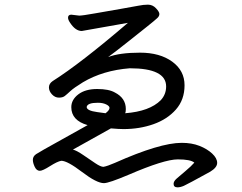

<svg xmlns="http://www.w3.org/2000/svg" viewBox="-20 -758 1040 824"><path d="M433 -272 397 -277Q352 -283 352 -299Q355 -317 400 -317Q421 -317 435.5 -310Q450 -303 450 -295Q450 -285 433 -272ZM742 46Q754 46 769 39.5Q784 33 882 -21Q912 -39 912 -59Q912 -79 890.5 -99Q869 -119 836 -132Q803 -145 760 -145Q666 -145 473 -59Q441 -45 424 -42Q412 -42 389 -57.5Q366 -73 337.5 -92.5Q309 -112 293 -116L456 -207Q491 -204 510 -204Q579 -204 638.5 -225Q698 -246 735 -288Q772 -330 772 -392Q772 -455 719 -493.5Q666 -532 581 -532Q493 -532 444 -513Q482 -541 536.5 -584.5Q591 -628 612.5 -645Q634 -662 639 -666.5Q644 -671 654 -679.5Q664 -688 664 -698Q664 -707 649.5 -722.5Q635 -738 615 -738Q596 -738 574 -733.5Q552 -729 496 -719.5Q440 -710 387 -700.5Q334 -691 320 -691L286 -695Q272 -695 272 -682Q272 -673 281 -660Q304 -625 331 -625L529 -660Q326 -486 206 -410Q190 -399 190 -383Q190 -367 203 -353Q216 -339 233 -339Q249 -339 258 -346Q267 -353 282 -367Q297 -381 336 -405Q422 -456 537 -465Q693 -465 693 -387Q693 -353 670 -328Q622 -280 517 -272Q520 -277 520 -290Q520 -337 473 -361Q447 -376 397 -376Q346 -376 316 -353Q286 -330 286 -298Q286 -241 356 -221Q339 -211 244 -158.5Q149 -106 135 -96.5Q121 -87 121 -72Q121 -59 129 -42Q137 -25 151 -25Q163 -25 194.5 -45Q226 -65 243 -68Q269 -68 332 -20Q395 28 426 28Q447 28 532 -8Q685 -74 743 -74Q798 -74 814 -60Q800 -44 775.5 -23.5Q751 -3 738 8.5Q725 20 725 31Q725 46 742 46Z"/></svg>

Font: LXGW WenKai Mono TC
Style: Bold
Weight: 700
Designer: LXGW / Fontworks Inc.
Foundry: LXGW / Fontworks Inc.
Version: Version 1.330